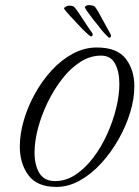

<svg xmlns="http://www.w3.org/2000/svg" viewBox="-20 -727 549 756"><path d="M202 9Q126 9 92 -37Q58 -83 58 -150Q58 -199 73.5 -252.5Q89 -306 117 -357Q145 -408 183 -449.5Q221 -491 266.5 -515.5Q312 -540 361 -540Q441 -540 475 -496Q509 -452 509 -387Q509 -338 492.5 -284Q476 -230 446.5 -178Q417 -126 378 -83.5Q339 -41 294 -16Q249 9 202 9ZM197 -14Q240 -14 278 -39.5Q316 -65 347.5 -106.5Q379 -148 402 -199Q425 -250 437.5 -301.5Q450 -353 450 -396Q450 -445 433 -476.5Q416 -508 378 -508Q335 -508 296 -483Q257 -458 224.5 -416Q192 -374 167.5 -323.5Q143 -273 129.5 -221.5Q116 -170 116 -126Q116 -77 135 -45.5Q154 -14 197 -14ZM408 -579Q406 -581 397 -590Q388 -599 379 -610Q370 -621 366 -627Q359 -635 346.5 -651Q334 -667 324 -681.5Q314 -696 314 -698Q316 -707 333 -707Q336 -707 344 -705Q351 -704 356 -697.5Q361 -691 365 -684Q372 -672 387.5 -643Q403 -614 416 -591Q417 -589 417 -585Q417 -581 413.5 -579.5Q410 -578 408 -579ZM336 -584Q334 -585 324.5 -593.5Q315 -602 305 -612Q295 -622 290 -628Q283 -636 269 -650.5Q255 -665 243.5 -678.5Q232 -692 232 -694Q233 -698 241 -702Q249 -706 262 -704Q269 -703 274.5 -697Q280 -691 284 -685Q292 -674 310 -646Q328 -618 343 -597Q345 -595 345 -591Q345 -587 342 -585Q339 -583 336 -584Z"/></svg>

Font: Birthstone
Style: Regular
Weight: 400
Designer: Robert E. Leuschke
Foundry: Robert E. Leuschke
Version: Version 1.013; ttfautohint (v1.8.3)